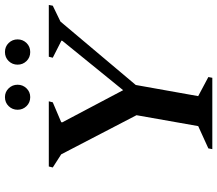

<svg xmlns="http://www.w3.org/2000/svg" viewBox="-71 -806 877 775"><g transform="rotate(-90 367.5 -418.5)"><path d="M153 0 156 -16 246 -57 290 -306 132 -610 79 -644 83 -660H346L342 -644L262 -610L261 -606L391 -360L590 -605L591 -609L522 -644L526 -660H735L732 -644L668 -613L412 -309L367 -57L444 -16L441 0ZM363 -735Q341 -735 326.5 -750Q312 -765 312 -786Q312 -807 326.5 -822Q341 -837 363 -837Q384 -837 398.5 -822Q413 -807 413 -786Q413 -765 398.5 -750Q384 -735 363 -735ZM545 -735Q523 -735 508.5 -750Q494 -765 494 -786Q494 -807 508.5 -822Q523 -837 545 -837Q567 -837 581.5 -822Q596 -807 596 -786Q596 -765 581.5 -750Q567 -735 545 -735Z"/></g></svg>

Font: Spectral SC SemiBold
Style: Italic
Weight: 600
Italic angle: -10°
Designer: Jean-Baptiste Levee
Foundry: Production Type
Version: Version 2.001